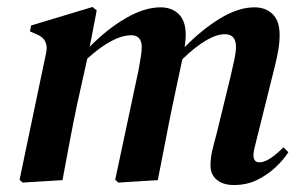

<svg xmlns="http://www.w3.org/2000/svg" viewBox="-20 -516 855 550"><path d="M159 0 45 7 36 -1 112 -364Q121 -405 82 -419L66 -426L69 -443L245 -496L257 -486L237 -382Q287 -433 340.5 -464Q394 -495 440 -495Q472 -495 492 -475.5Q512 -456 512 -416Q512 -400 509 -381Q559 -432 611 -463.5Q663 -495 709 -495Q741 -495 761 -475.5Q781 -456 781 -416Q781 -394 777 -371.5Q773 -349 767 -325L716 -120Q712 -104 709 -92Q706 -80 706 -72Q706 -51 723 -51Q737 -51 754.5 -62.5Q772 -74 792 -94L806 -80Q792 -58 769 -36.5Q746 -15 716.5 -0.5Q687 14 650 14Q619 14 601 -1Q583 -16 583 -42Q583 -63 588 -84.5Q593 -106 600 -131L641 -299Q647 -324 651.5 -346Q656 -368 656 -382Q656 -418 624 -418Q577 -418 503 -347L502 -345L474 -213Q463 -160 453 -107Q443 -54 432 0L319 7L310 -1L377 -316Q380 -334 383 -351Q386 -368 386 -381Q386 -415 356 -415Q304 -415 230 -348L200 -213Q189 -160 179 -107Q169 -54 159 0Z"/></svg>

Font: DeepMind Serif Text
Style: Italic
Weight: 400
Italic angle: -12°
Designer: Frank Grießhammer / Modifications: Colophon Foundry
Foundry: Colophon Foundry
Version: Version 5.003; ttfautohint (v1.8.2)